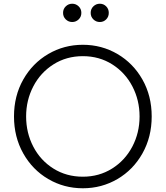

<svg xmlns="http://www.w3.org/2000/svg" viewBox="-20 -997 889 1029"><path d="M55 -373Q55 -483 104.5 -570.5Q154 -658 238.5 -707.5Q323 -757 424 -757Q525 -757 609.5 -707.5Q694 -658 743.5 -570.5Q793 -483 793 -373Q793 -263 743.5 -175Q694 -87 609.5 -37.5Q525 12 424 12Q323 12 238.5 -37.5Q154 -87 104.5 -175Q55 -263 55 -373ZM424 -50Q511 -50 580.5 -93.5Q650 -137 689 -211Q728 -285 728 -373Q728 -460 689.5 -534Q651 -608 581.5 -652Q512 -696 424 -696Q336 -696 266.5 -652Q197 -608 158.5 -534Q120 -460 120 -373Q120 -285 158.5 -211Q197 -137 266.5 -93.5Q336 -50 424 -50ZM318 -928Q318 -949 332.5 -963Q347 -977 367 -977Q387 -977 401.5 -963Q416 -949 416 -928Q416 -907 401.5 -893Q387 -879 367 -879Q347 -879 332.5 -893Q318 -907 318 -928ZM515 -977Q535 -977 549 -963Q563 -949 563 -928Q563 -907 549 -893Q535 -879 515 -879Q495 -879 480.5 -893Q466 -907 466 -928Q466 -949 480.5 -963Q495 -977 515 -977Z"/></svg>

Font: BLUETTI 2.0 Extralight
Style: Roman
Weight: 200
Designer: Stijn de Vries
Foundry: tokotype
Version: Version 2.005;October 31, 2023;FontCreator 14.0.0.2814 64-bi